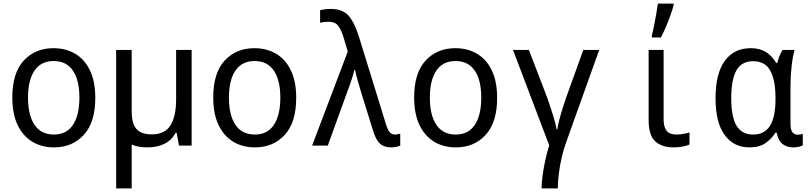

<svg xmlns="http://www.w3.org/2000/svg" viewBox="-20 -816 4544 1076"><path d="M283 10Q214 10 161.5 -21.5Q109 -53 79 -115Q49 -177 49 -270Q49 -407 113 -476.5Q177 -546 280 -546Q348 -546 401 -515Q454 -484 484 -422Q514 -360 514 -267Q514 -130 449.5 -60Q385 10 283 10ZM282 -62Q353 -62 389 -116.5Q425 -171 425 -269Q425 -367 388.5 -420.5Q352 -474 281 -474Q210 -474 173.5 -420.5Q137 -367 137 -269Q137 -171 173.5 -116.5Q210 -62 282 -62Z M806 10Q754 10 718 -6V240H631V-536H718V-192Q718 -125 744 -94Q770 -63 830 -63Q905 -63 936 -114.5Q967 -166 967 -259V-536H1054V0H983L970 -72H965Q940 -28 899.5 -9Q859 10 806 10Z M1409 10Q1340 10 1287.5 -21.5Q1235 -53 1205 -115Q1175 -177 1175 -270Q1175 -407 1239 -476.5Q1303 -546 1406 -546Q1474 -546 1527 -515Q1580 -484 1610 -422Q1640 -360 1640 -267Q1640 -130 1575.5 -60Q1511 10 1409 10ZM1408 -62Q1479 -62 1515 -116.5Q1551 -171 1551 -269Q1551 -367 1514.5 -420.5Q1478 -474 1407 -474Q1336 -474 1299.5 -420.5Q1263 -367 1263 -269Q1263 -171 1299.5 -116.5Q1336 -62 1408 -62Z M2171 10Q2132 10 2108.5 -12Q2085 -34 2069 -89L2008 -285Q1998 -318 1986.5 -357.5Q1975 -397 1970 -424H1966Q1959 -396 1949 -365.5Q1939 -335 1927 -304L1817 0H1729L1929 -527L1905 -608Q1892 -650 1875 -672Q1858 -694 1821 -694Q1807 -694 1795 -692.5Q1783 -691 1774 -688V-759Q1786 -762 1801 -764Q1816 -766 1833 -766Q1899 -766 1932.5 -729Q1966 -692 1992 -609L2142 -123Q2151 -92 2162.5 -77Q2174 -62 2193 -62Q2201 -62 2209 -64Q2217 -66 2223 -67V0Q2200 10 2171 10Z M2535 10Q2466 10 2413.5 -21.5Q2361 -53 2331 -115Q2301 -177 2301 -270Q2301 -407 2365 -476.5Q2429 -546 2532 -546Q2600 -546 2653 -515Q2706 -484 2736 -422Q2766 -360 2766 -267Q2766 -130 2701.5 -60Q2637 10 2535 10ZM2534 -62Q2605 -62 2641 -116.5Q2677 -171 2677 -269Q2677 -367 2640.5 -420.5Q2604 -474 2533 -474Q2462 -474 2425.5 -420.5Q2389 -367 2389 -269Q2389 -171 2425.5 -116.5Q2462 -62 2534 -62Z M3015 240Q3015 212 3020.5 169.5Q3026 127 3036 81.5Q3046 36 3058 -1L2855 -536H2944L3045 -273Q3062 -225 3078 -174.5Q3094 -124 3099 -91H3103Q3106 -112 3114 -143Q3122 -174 3132.5 -207.5Q3143 -241 3153 -270L3249 -536H3338L3153 -19Q3138 21 3127.5 68Q3117 115 3111.5 159.5Q3106 204 3106 240Z M3755 10Q3690 10 3652.5 -23.5Q3615 -57 3615 -144V-536H3699V-147Q3699 -104 3716 -83Q3733 -62 3770 -62Q3790 -62 3811.5 -66Q3833 -70 3844 -74V-6Q3830 1 3805 5.5Q3780 10 3755 10ZM3633 -618Q3639 -639 3645.5 -672.5Q3652 -706 3658 -739.5Q3664 -773 3667 -796H3755V-786Q3749 -763 3737.5 -731Q3726 -699 3712 -666Q3698 -633 3684 -606H3633Z M4180 10Q4092 10 4041 -59.5Q3990 -129 3990 -267Q3990 -403 4041.5 -474.5Q4093 -546 4187 -546Q4237 -546 4271.5 -525Q4306 -504 4330 -463H4336Q4340 -481 4348 -501.5Q4356 -522 4366 -536H4433Q4423 -503 4416.5 -446.5Q4410 -390 4410 -334V-122Q4410 -89 4421 -75Q4432 -61 4450 -61Q4457 -61 4465.5 -62.5Q4474 -64 4479 -66V-2Q4472 3 4457 6.5Q4442 10 4425 10Q4391 10 4366.5 -8Q4342 -26 4332 -73H4326Q4305 -39 4270.5 -14.5Q4236 10 4180 10ZM4200 -62Q4265 -62 4295.5 -111.5Q4326 -161 4326 -259V-267Q4326 -366 4297 -419.5Q4268 -473 4201 -473Q4136 -473 4107 -421.5Q4078 -370 4078 -266Q4078 -160 4108 -111Q4138 -62 4200 -62Z"/></svg>

Font: Noto Sans Mono SemiCondensed
Style: Regular
Weight: 400
Width: 4
Designer: Monotype Design Team
Foundry: Monotype Imaging Inc.
Version: Version 2.014